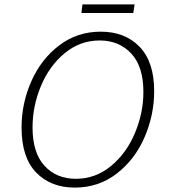

<svg xmlns="http://www.w3.org/2000/svg" viewBox="-20 -846 772 873"><path d="M78 -266Q78 -376 122.5 -476.5Q167 -577 249 -639.5Q331 -702 438 -702Q548 -702 614.5 -633.5Q681 -565 681 -431Q681 -323 637 -221.5Q593 -120 510.5 -56.5Q428 7 320 7Q211 7 144.5 -61.5Q78 -130 78 -266ZM632 -428Q632 -544 576.5 -603Q521 -662 433 -662Q344 -662 274 -604Q204 -546 166 -454.5Q128 -363 128 -267Q128 -151 182.5 -92Q237 -33 325 -33Q414 -33 484.5 -91Q555 -149 593.5 -241Q632 -333 632 -428ZM355 -826H592L586 -787H350Z"/></svg>

Font: Bitter Pro Light
Style: Italic
Weight: 300
Italic angle: -9°
Designer: Sol Matas, and Bitter project Authors
Foundry: Sol Matas
Version: Version 1.010